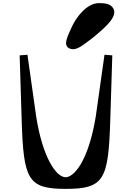

<svg xmlns="http://www.w3.org/2000/svg" viewBox="-20 -1220 856 1231"><path d="M106 -865 119 -449C131 -68 158 -9 402 -9C648 -9 675 -68 687 -449L700 -865L650 -869L594 -473C546 -181 450 -77 395 -84C339 -91 254 -207 212 -473L156 -869ZM432 -907C474 -894 515 -934 574 -977C669 -1055 744 -1124 700 -1175C681 -1197 649 -1200 613 -1200C542 -1200 471 -1119 436 -1038C417 -992 376 -924 432 -907Z"/></svg>

Font: Venom Sans
Style: Bd
Weight: 700
Version: Version 1.001